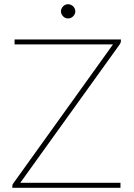

<svg xmlns="http://www.w3.org/2000/svg" viewBox="-20 -890 636 910"><path d="M553 -695Q553 -688.5 548 -680.5L76 -23.5H551V0H38.5V-8.5Q38.5 -12.5 39.5 -15.2Q40.5 -18 43 -21L515.5 -679.5H49V-703H553ZM337 -836Q337 -829.5 334.2 -823.5Q331.5 -817.5 326.8 -812.8Q322 -808 315.8 -805.2Q309.5 -802.5 303 -802.5Q289 -802.5 279 -812.8Q269 -823 269 -836Q269 -849.5 279 -859.8Q289 -870 303 -870Q309.5 -870 315.8 -867.2Q322 -864.5 326.8 -859.8Q331.5 -855 334.2 -848.8Q337 -842.5 337 -836Z"/></svg>

Font: Lato 2
Style: Regular
Weight: 200
Designer: Lukasz Dziedzic with Adam Twardoch and Botio Nikoltchev
Foundry: tyPoland Lukasz Dziedzic
Version: Version 2.015; 2015-08-06; http://www.latofonts.com/